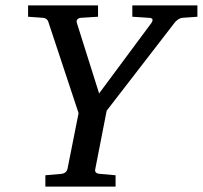

<svg xmlns="http://www.w3.org/2000/svg" viewBox="-20 -691 751 711"><path d="M711 -629 655 -625Q643 -624 629 -610L375 -281L333 -66Q328 -48 352 -47L408 -42V0H148V-42L206 -47Q226 -49 230 -66L271 -272L159 -610Q155 -623 140 -625L84 -629V-671H343V-629L279 -625Q270 -624 266 -618.5Q262 -613 265 -605L347 -345L540 -605Q553 -624 532 -625L470 -629V-671H711Z"/></svg>

Font: Veleka
Style: Italic
Weight: 400
Italic angle: -12°
Designer: Stefan Peev, Context Ltd, 2016; SIL International, 1997-2014.
Foundry: Stefan Peev, Context Ltd, 2016
Version: Version 1.000